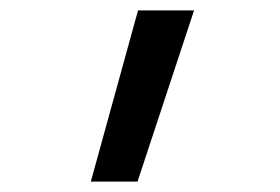

<svg xmlns="http://www.w3.org/2000/svg" viewBox="-20 -166 540 370"><path d="M155 184 246 -146H354L245 184Z"/></svg>

Font: Iosevka SS18 Medium
Style: Regular
Weight: 500
Monospace: yes
Designer: Belleve Invis
Foundry: Belleve Invis
Version: Version 25.1.1; ttfautohint (v1.8.4)